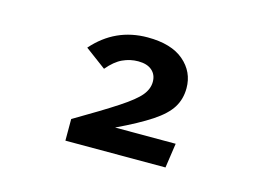

<svg xmlns="http://www.w3.org/2000/svg" viewBox="-57 -756 730 532"><g transform="rotate(15 307.5 -490.5)"><path d="M449.2 -550.3Q449.2 -519 434.1 -494.6Q419 -470.3 383.3 -446.7Q347.7 -423.1 286.2 -393.8H460L449.7 -323.1H162.6V-385.1Q241.5 -431.3 282.8 -458.5Q324.1 -485.6 339.2 -504.1Q354.4 -522.6 354.4 -543.1Q354.4 -563.6 340.5 -575.6Q326.7 -587.7 301 -587.7Q277.9 -587.7 256.7 -577.9Q235.4 -568.2 214.4 -543.1L154.4 -587.7Q216.4 -658.5 309.2 -658.5Q377.4 -658.5 413.3 -627.7Q449.2 -596.9 449.2 -550.3Z"/></g></svg>

Font: Fira Code Medium
Style: Regular
Weight: 500
Designer: Carrois Corporate, Edenspiekermann AG, Nikita Prokopov
Foundry: Carrois Corporate, Edenspiekermann AG, Nikita Prokopov
Version: Version 6.002